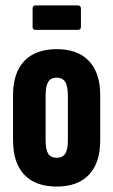

<svg xmlns="http://www.w3.org/2000/svg" viewBox="-20 -681 417 707"><path d="M189 6Q111 6 69.5 -37.5Q28 -81 28 -165V-330Q28 -413 69.5 -456.5Q111 -500 189 -500Q266 -500 307.5 -456.5Q349 -413 349 -330V-165Q349 -81 307.5 -37.5Q266 6 189 6ZM189 -100Q210 -100 220 -115Q230 -130 230 -166V-328Q230 -364 220 -379.5Q210 -395 189 -395Q167 -395 157.5 -379.5Q148 -364 148 -328V-166Q148 -130 157.5 -115Q167 -100 189 -100ZM111 -571Q100 -571 100 -582V-649Q100 -661 111 -661H266Q278 -661 278 -649V-582Q278 -571 266 -571Z"/></svg>

Font: Sofia Sans Extra Condensed ExtraBold
Style: Regular
Weight: 800
Designer: Botio Nikoltchev, Ani Petrova
Foundry: lettersoup
Version: Version 4.101; ttfautohint (v1.8.4.7-5d5b)